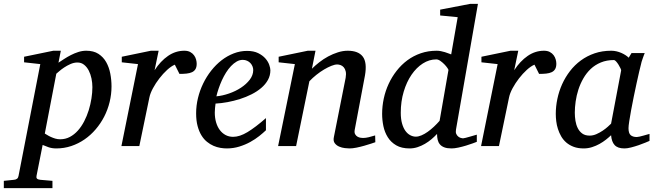

<svg xmlns="http://www.w3.org/2000/svg" viewBox="-116 -757 3389 995"><path d="M362.8 -305.2Q362.8 -327.1 358.2 -349.9Q353.5 -372.6 344 -391.1Q334.5 -409.7 319.8 -421.4Q305.2 -433.1 285.2 -433.1Q267.1 -433.1 249 -425Q231 -417 216.1 -407Q201.2 -397 190.4 -387.5Q179.7 -377.9 175.8 -375L116.2 -64.9Q120.6 -62.5 128.7 -57.4Q136.7 -52.2 147.5 -47.4Q158.2 -42.5 170.4 -38.8Q182.6 -35.2 195.8 -35.2Q223.1 -35.2 246.1 -47.4Q269 -59.6 287.6 -80.3Q306.2 -101.1 320.3 -128.4Q334.5 -155.8 343.8 -185.8Q353 -215.8 357.9 -246.6Q362.8 -277.3 362.8 -305.2ZM461.9 -309.1Q461.9 -268.1 452.1 -228.3Q442.4 -188.5 424.1 -152.8Q405.8 -117.2 379.9 -86.9Q354 -56.6 322.3 -34.7Q290.5 -12.7 253.4 -0.2Q216.3 12.2 175.8 12.2Q153.3 12.2 135.3 5.9Q117.2 -0.5 105 -5.9L73.2 154.8Q71.3 163.1 75.4 168.2Q79.6 173.3 92.8 174.8L155.8 180.2V217.8H-96.2V180.2L-43.9 174.8Q-22.9 173.3 -20 154.8L92.8 -424.8L8.8 -434.1V-462.9L160.2 -494.1H199.2L187 -432.1Q199.7 -440.4 216.1 -451.2Q232.4 -461.9 251 -471.4Q269.5 -481 289.8 -487.5Q310.1 -494.1 331.1 -494.1Q369.1 -494.1 394.3 -477.8Q419.4 -461.4 434.3 -435.1Q449.2 -408.7 455.6 -375.5Q461.9 -342.3 461.9 -309.1Z M903.3 -426.8Q903.3 -409.2 897 -398.7Q890.6 -388.2 878.9 -382.8Q867.2 -377.4 850.8 -375.7Q834.5 -374 814 -374L790 -421.9Q771.5 -414.1 750.2 -394.8Q729 -375.5 710 -350.8Q690.9 -326.2 676.8 -300Q662.6 -273.9 658.2 -252L606 0H513.2L599.1 -424.8L515.1 -434.1V-462.9L666 -494.1H706.1L685.1 -393.1Q715.8 -440.4 754.9 -467.3Q793.9 -494.1 839.4 -494.1Q857.4 -494.1 869.6 -487.5Q881.8 -481 889.4 -470.7Q897 -460.4 900.1 -448.7Q903.3 -437 903.3 -426.8Z M1196.3 -394Q1196.3 -403.8 1192.4 -413.3Q1188.5 -422.9 1181.6 -430.2Q1174.8 -437.5 1164.6 -442.1Q1154.3 -446.8 1142.1 -446.8Q1125.5 -446.8 1110.4 -438Q1095.2 -429.2 1081.3 -414.6Q1067.4 -399.9 1055.4 -380.9Q1043.5 -361.8 1033.9 -340.8Q1024.4 -319.8 1017.1 -298.3Q1009.8 -276.9 1005.4 -257.8Q1037.1 -260.7 1071 -272.5Q1105 -284.2 1132.8 -302.5Q1160.6 -320.8 1178.5 -344.2Q1196.3 -367.7 1196.3 -394ZM1285.2 -393.1Q1285.2 -365.7 1272.5 -342.8Q1259.8 -319.8 1238 -301.3Q1216.3 -282.7 1187.7 -268.3Q1159.2 -253.9 1127.7 -243.9Q1096.2 -233.9 1063.5 -227.8Q1030.8 -221.7 1001 -220.2Q999.5 -210.4 998.3 -196.8Q997.1 -183.1 997.1 -173.8Q997.1 -146.5 1003.7 -123.5Q1010.3 -100.6 1022.7 -83.7Q1035.2 -66.9 1052.7 -57.4Q1070.3 -47.9 1092.3 -47.9Q1126 -47.9 1166.5 -72.3Q1207 -96.7 1262.2 -145V-82Q1248 -68.4 1227.5 -52Q1207 -35.6 1180.9 -21.2Q1154.8 -6.8 1124 2.7Q1093.3 12.2 1059.1 12.2Q1043.9 12.2 1026.1 9.3Q1008.3 6.3 990.7 -1.2Q973.1 -8.8 956.8 -22Q940.4 -35.2 928 -55.4Q915.5 -75.7 908 -103.8Q900.4 -131.8 900.4 -169.9Q900.4 -209.5 909.9 -248.8Q919.4 -288.1 936.8 -324Q954.1 -359.9 978.5 -390.9Q1002.9 -421.9 1032.2 -444.6Q1061.5 -467.3 1095 -480.2Q1128.4 -493.2 1164.1 -493.2Q1198.7 -493.2 1221.9 -481.7Q1245.1 -470.2 1259.3 -454.1Q1273.4 -438 1279.3 -420.9Q1285.2 -403.8 1285.2 -393.1Z M1829.1 -20Q1822.8 -17.6 1806.9 -12.5Q1791 -7.3 1771.5 -1.7Q1752 3.9 1731.4 8.1Q1710.9 12.2 1695.3 12.2Q1686.5 12.2 1671.1 10.5Q1655.8 8.8 1641.6 2.7Q1627.4 -3.4 1618.7 -15.1Q1609.9 -26.9 1614.3 -46.9L1675.3 -354Q1678.7 -374 1675.5 -387.2Q1672.4 -400.4 1665.3 -408.4Q1658.2 -416.5 1648.9 -419.7Q1639.6 -422.9 1631.3 -422.9Q1619.1 -422.9 1601.3 -415.8Q1583.5 -408.7 1563.7 -397Q1543.9 -385.3 1523.9 -369.4Q1503.9 -353.5 1487.3 -335.9L1418.5 0H1325.2L1412.1 -424.8L1328.1 -434.1V-462.9L1479 -494.1H1519L1500.5 -400.9Q1517.1 -417.5 1538.6 -434.3Q1560.1 -451.2 1584.5 -464.4Q1608.9 -477.5 1635 -485.8Q1661.1 -494.1 1686 -494.1Q1740.7 -494.1 1763.9 -463.9Q1787.1 -433.6 1775.4 -366.2L1722.2 -84Q1719.7 -69.8 1724.4 -61.5Q1729 -53.2 1736.6 -48.8Q1744.1 -44.4 1752.4 -43.2Q1760.7 -42 1765.1 -42Q1778.8 -42 1794.9 -45.9Q1811 -49.8 1828.1 -55.2Z M2247.1 -85.9Q2244.6 -71.8 2248.5 -63Q2252.4 -54.2 2259 -49.1Q2265.6 -43.9 2272.7 -42Q2279.8 -40 2283.2 -40Q2286.6 -40 2297.1 -42.7Q2307.6 -45.4 2319.3 -48.8Q2331.1 -52.2 2341.3 -55.2L2355 -59.1V-22Q2349.1 -19.5 2333.5 -13.9Q2317.9 -8.3 2298.8 -2.4Q2279.8 3.4 2259.5 7.8Q2239.3 12.2 2224.1 12.2Q2201.2 12.2 2186.5 6.6Q2171.9 1 2163.6 -9Q2155.3 -19 2152.1 -32.7Q2148.9 -46.4 2148.9 -63Q2135.7 -48.8 2119.9 -35.4Q2104 -22 2085.9 -11.5Q2067.9 -1 2047.9 5.6Q2027.8 12.2 2006.8 12.2Q1964.8 12.2 1937.3 -3.9Q1909.7 -20 1893.6 -45.9Q1877.4 -71.8 1870.8 -103.5Q1864.3 -135.3 1864.3 -167Q1864.3 -206.5 1872.8 -246.3Q1881.3 -286.1 1898.2 -322.5Q1915 -358.9 1939.5 -390.1Q1963.9 -421.4 1995.1 -444.6Q2026.4 -467.8 2064.7 -481Q2103 -494.1 2147 -494.1Q2158.2 -494.1 2168.9 -491.9Q2179.7 -489.7 2189.5 -486.8Q2199.2 -483.9 2207.5 -480.5Q2215.8 -477.1 2222.2 -475.1L2255.9 -668L2165 -676.8V-707L2319.8 -736.8H2360.8ZM2208 -394Q2208.5 -396 2202.4 -405Q2196.3 -414.1 2186.8 -423.8Q2177.2 -433.6 2166 -441.4Q2154.8 -449.2 2145 -449.2Q2108.4 -449.2 2075.2 -428Q2042 -406.7 2016.6 -369.6Q1991.2 -332.5 1976.1 -282Q1960.9 -231.4 1960.9 -172.9Q1960.9 -140.6 1967.5 -117.2Q1974.1 -93.8 1985.1 -78.6Q1996.1 -63.5 2010.3 -56.2Q2024.4 -48.8 2039.1 -48.8Q2052.7 -48.8 2068.6 -55.7Q2084.5 -62.5 2100.6 -74Q2116.7 -85.4 2132.6 -100.3Q2148.4 -115.2 2162.1 -130.9Z M2767.1 -426.8Q2767.1 -409.2 2760.7 -398.7Q2754.4 -388.2 2742.7 -382.8Q2731 -377.4 2714.6 -375.7Q2698.2 -374 2677.7 -374L2653.8 -421.9Q2635.3 -414.1 2614 -394.8Q2592.8 -375.5 2573.7 -350.8Q2554.7 -326.2 2540.5 -300Q2526.4 -273.9 2522 -252L2469.7 0H2377L2462.9 -424.8L2378.9 -434.1V-462.9L2529.8 -494.1H2569.8L2548.8 -393.1Q2579.6 -440.4 2618.7 -467.3Q2657.7 -494.1 2703.1 -494.1Q2721.2 -494.1 2733.4 -487.5Q2745.6 -481 2753.2 -470.7Q2760.7 -460.4 2763.9 -448.7Q2767.1 -437 2767.1 -426.8Z M3103 -392.1Q3103.5 -394.5 3099.4 -403.3Q3095.2 -412.1 3089.4 -421.6Q3083.5 -431.2 3076.9 -438.5Q3070.3 -445.8 3065.9 -445.8Q3027.8 -445.8 2997.8 -433.3Q2967.8 -420.9 2945.3 -399.7Q2922.9 -378.4 2907 -350.6Q2891.1 -322.8 2881.3 -292.5Q2871.6 -262.2 2867.2 -231.4Q2862.8 -200.7 2862.8 -172.9Q2862.8 -151.9 2866.2 -130.9Q2869.6 -109.9 2878.2 -92.8Q2886.7 -75.7 2901.6 -64.9Q2916.5 -54.2 2939.9 -54.2Q2957.5 -54.2 2975.1 -62Q2992.7 -69.8 3007.8 -80.1Q3022.9 -90.3 3034.2 -100.6Q3045.4 -110.8 3050.8 -116.2ZM3250 -26.9Q3244.1 -24.4 3228.5 -17.8Q3212.9 -11.2 3193.6 -4.6Q3174.3 2 3154.5 7.1Q3134.8 12.2 3120.1 12.2Q3102.1 12.2 3089.6 7.8Q3077.1 3.4 3069.1 -5.4Q3061 -14.2 3056.6 -26.9Q3052.2 -39.6 3050.8 -56.2Q3039.6 -45.4 3024.4 -33.4Q3009.3 -21.5 2991 -11.2Q2972.7 -1 2951.9 5.6Q2931.2 12.2 2908.7 12.2Q2879.4 12.2 2857.2 3.9Q2835 -4.4 2818.8 -18.3Q2802.7 -32.2 2792.2 -50.5Q2781.7 -68.8 2775.4 -88.6Q2769 -108.4 2766.6 -128.7Q2764.2 -148.9 2764.2 -167Q2764.2 -205.6 2772.5 -244.9Q2780.8 -284.2 2797.1 -320.6Q2813.5 -356.9 2837.9 -388.7Q2862.3 -420.4 2894.3 -443.8Q2926.3 -467.3 2965.6 -480.7Q3004.9 -494.1 3051.8 -494.1Q3065.4 -494.1 3078.9 -491Q3092.3 -487.8 3104 -482.7Q3115.7 -477.5 3125.5 -471.2Q3135.3 -464.8 3142.1 -458L3156.7 -481.9H3225.1Q3222.7 -476.1 3219.7 -468Q3216.8 -460 3213.9 -451.7Q3210.9 -443.4 3208.7 -436Q3206.5 -428.7 3206.1 -424.8Q3202.6 -411.6 3196.3 -385Q3189.9 -358.4 3182.9 -325.2Q3175.8 -292 3168.2 -255.6Q3160.6 -219.2 3154.8 -186.8Q3148.9 -154.3 3145 -129.2Q3141.1 -104 3141.1 -92.8Q3141.1 -66.4 3152.3 -56.6Q3163.6 -46.9 3184.1 -46.9Q3189 -46.9 3198.5 -49.1Q3208 -51.3 3218.3 -54.2Q3228.5 -57.1 3237.3 -59.6Q3246.1 -62 3250 -63Z"/></svg>

Font: Charis SIL Eur
Style: Italic
Weight: 400
Italic angle: -11°
Foundry: SIL International
Version: Version 5.000